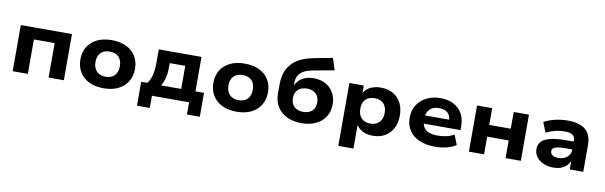

<svg xmlns="http://www.w3.org/2000/svg" viewBox="-54 -1290 6401 2032"><g transform="rotate(10 3146.5 -273.5)"><path d="M81 0V-496H631V0H467V-370H244V0Z M1059 11Q967 11 901.5 -21.5Q836 -54 800.5 -112.5Q765 -171 765 -248Q765 -326 800.5 -384Q836 -442 901.5 -474Q967 -506 1058 -506Q1150 -506 1215.5 -474Q1281 -442 1316.5 -384Q1352 -326 1352 -248Q1352 -171 1316.5 -112.5Q1281 -54 1215.5 -21.5Q1150 11 1059 11ZM1058 -113Q1121 -113 1155 -149Q1189 -185 1189 -249Q1189 -313 1155 -348Q1121 -383 1058 -383Q996 -383 961.5 -348Q927 -313 927 -249Q927 -185 962 -149Q997 -113 1058 -113Z M1440 131V-126H1506Q1528 -155 1540 -187Q1552 -219 1558 -261Q1564 -303 1564 -359V-496H2023V-126H2115V131H1977V0H1578V131ZM1653 -125H1870V-373H1703V-319Q1703 -265 1690 -213Q1677 -161 1653 -125Z M2488 11Q2396 11 2330.5 -21.5Q2265 -54 2229.5 -112.5Q2194 -171 2194 -248Q2194 -326 2229.5 -384Q2265 -442 2330.5 -474Q2396 -506 2487 -506Q2579 -506 2644.5 -474Q2710 -442 2745.5 -384Q2781 -326 2781 -248Q2781 -171 2745.5 -112.5Q2710 -54 2644.5 -21.5Q2579 11 2488 11ZM2487 -113Q2550 -113 2584 -149Q2618 -185 2618 -249Q2618 -313 2584 -348Q2550 -383 2487 -383Q2425 -383 2390.5 -348Q2356 -313 2356 -249Q2356 -185 2391 -149Q2426 -113 2487 -113Z M3186 11Q3097 11 3029.5 -21Q2962 -53 2924.5 -113Q2887 -173 2887 -257V-351Q2887 -400 2896.5 -445.5Q2906 -491 2928 -529Q2950 -567 2985 -598.5Q3020 -630 3071.5 -652.5Q3123 -675 3192 -689L3395 -727L3435 -601L3203 -558Q3117 -542 3077 -502Q3037 -462 3037 -392V-347H3027Q3042 -386 3069 -416Q3096 -446 3137 -463Q3178 -480 3233 -480Q3286 -480 3330.5 -463.5Q3375 -447 3407.5 -416Q3440 -385 3458.5 -341Q3477 -297 3477 -242Q3477 -164 3440.5 -107.5Q3404 -51 3338.5 -20Q3273 11 3186 11ZM3183 -110Q3243 -110 3278 -142.5Q3313 -175 3313 -235Q3313 -293 3278 -326.5Q3243 -360 3182 -360Q3122 -360 3086.5 -327Q3051 -294 3051 -236Q3051 -176 3086 -143Q3121 -110 3183 -110Z M3612 180V-496H3767V-402H3761Q3782 -452 3832 -479Q3882 -506 3950 -506Q4026 -506 4082 -474Q4138 -442 4168 -384Q4198 -326 4198 -248Q4198 -172 4168.5 -113.5Q4139 -55 4083.5 -22Q4028 11 3951 11Q3884 11 3836 -16Q3788 -43 3768 -88H3775V180ZM3904 -111Q3965 -111 4000 -147.5Q4035 -184 4035 -249Q4035 -314 4000.5 -349Q3966 -384 3904 -384Q3842 -384 3807.5 -349Q3773 -314 3773 -249Q3773 -184 3808 -147.5Q3843 -111 3904 -111Z M4622 11Q4522 11 4450.5 -20.5Q4379 -52 4341.5 -110Q4304 -168 4304 -247Q4304 -323 4340 -381Q4376 -439 4441 -472.5Q4506 -506 4592 -506Q4672 -506 4731.5 -475.5Q4791 -445 4824 -387.5Q4857 -330 4857 -250V-209H4436V-297H4738L4721 -280Q4720 -339 4688 -369Q4656 -399 4596 -399Q4552 -399 4521.5 -383Q4491 -367 4474.5 -337Q4458 -307 4458 -264V-253Q4458 -204 4475.5 -172.5Q4493 -141 4531 -125.5Q4569 -110 4630 -110Q4679 -110 4724.5 -120.5Q4770 -131 4803 -153L4845 -47Q4806 -19 4746 -4Q4686 11 4622 11Z M4984 0V-496H5147V-316H5378V-496H5542V0H5378V-190H5147V0Z M5893 11Q5832 11 5784 -10.5Q5736 -32 5709.5 -68.5Q5683 -105 5683 -152Q5683 -202 5713.5 -234Q5744 -266 5812 -282Q5880 -298 5994 -298H6076V-213H5999Q5955 -213 5924.5 -210Q5894 -207 5875.5 -200.5Q5857 -194 5849 -183.5Q5841 -173 5841 -157Q5841 -131 5863.5 -115Q5886 -99 5928 -99Q5964 -99 5993 -112.5Q6022 -126 6039.5 -150.5Q6057 -175 6057 -206V-311Q6057 -352 6029.5 -369.5Q6002 -387 5943 -387Q5895 -387 5845.5 -375Q5796 -363 5747 -338L5705 -446Q5739 -465 5780.5 -478.5Q5822 -492 5867.5 -499Q5913 -506 5957 -506Q6041 -506 6098 -483Q6155 -460 6184 -412Q6213 -364 6213 -288V0H6068V-102H6072Q6060 -67 6035.5 -42Q6011 -17 5976 -3Q5941 11 5893 11Z"/></g></svg>

Font: Nunito Sans 10pt SemiExpanded ExtraBold
Style: Regular
Weight: 800
Width: 6
Designer: Vernon Adams
Foundry: Vernon Adams
Version: Version 3.101;gftools[0.9.27]